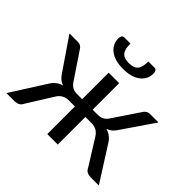

<svg xmlns="http://www.w3.org/2000/svg" viewBox="-166 -918 1121 1121"><g transform="rotate(45 394.0 -357.5)"><path d="M775.5 0H713.5Q689.5 0 676.8 -7.5Q664 -15 657 -31L558.5 -188.5Q534 -227.5 488 -227.5H437V0.5H350.5V-227.5H300Q277.5 -227.5 259.2 -217.5Q241 -207.5 229.5 -188.5L131 -31Q123.5 -15 110.8 -7.5Q98 0 74 0H12.5L145.5 -209.5Q158.5 -231.5 175 -245Q191.5 -258.5 215.5 -265.5Q196.5 -271.5 183.2 -283.2Q170 -295 158.5 -313.5L26.5 -506.5H96.5Q109.5 -506.5 120 -499.8Q130.5 -493 136.5 -481.5L244 -321.5Q255 -305 270.5 -296.2Q286 -287.5 307 -287.5H350.5V-506.5H437V-287.5H479.5Q522 -287.5 543.5 -321.5L651 -481.5Q657 -493 667.8 -499.8Q678.5 -506.5 691.5 -506.5H761.5L629.5 -313.5Q618 -295 604.8 -283.2Q591.5 -271.5 572.5 -265.5Q596.5 -258.5 613 -245Q629.5 -231.5 642.5 -209.5ZM394 -629Q414.5 -629 428.5 -633.8Q442.5 -638.5 451.2 -649Q460 -659.5 464 -676Q468 -692.5 468 -716.5H520Q529.5 -716.5 534.5 -708Q539.5 -699.5 539.5 -689.5Q539.5 -664.5 529.5 -644.5Q519.5 -624.5 500.8 -610.2Q482 -596 455 -588.5Q428 -581 394 -581Q360 -581 333 -588.5Q306 -596 287.2 -610.2Q268.5 -624.5 258.5 -644.5Q248.5 -664.5 248.5 -689.5Q248.5 -699.5 253.5 -708Q258.5 -716.5 268 -716.5H320Q320 -692.5 324 -676Q328 -659.5 336.8 -649Q345.5 -638.5 359.5 -633.8Q373.5 -629 394 -629Z"/></g></svg>

Font: Lato
Style: Regular
Weight: 400
Designer: Lukasz Dziedzic with Adam Twardoch and Botio Nikoltchev
Foundry: tyPoland Lukasz Dziedzic
Version: Version 2.015; 2015-08-06; http://www.latofonts.com/